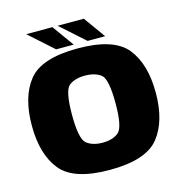

<svg xmlns="http://www.w3.org/2000/svg" viewBox="-120 -937 989 1050"><g transform="rotate(-15 374.5 -412.0)"><path d="M373.5 6Q578.5 6 651.5 -84.8Q724.5 -175.5 724.5 -337.5Q724.5 -500 651.5 -590.8Q578.5 -681.5 373.5 -681.5Q168.5 -681.5 95.8 -591Q23 -500.5 23 -337.5Q23 -175.5 96 -84.8Q169 6 373.5 6ZM373.5 -148Q317 -148 283.8 -174.8Q250.5 -201.5 250.5 -337.5Q250.5 -476.5 283.8 -502Q317 -527.5 373.5 -527.5Q430.5 -527.5 463.8 -502Q497 -476.5 497 -337.5Q497 -201.5 463.8 -174.8Q430.5 -148 373.5 -148ZM437.5 -707H537L449 -829.5H300.5ZM259.5 -707H359L271 -829.5H122.5Z"/></g></svg>

Font: Anybody Thin Black
Style: Regular
Weight: 900
Version: Version 1.113;gftools[0.9.25]